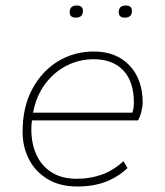

<svg xmlns="http://www.w3.org/2000/svg" viewBox="-20 -667 600 697"><path d="M260 10Q197 10 152.5 -17Q108 -44 85 -89Q62 -134 62 -188Q62 -279 97.5 -344.5Q133 -410 191.5 -445Q250 -480 320 -480Q402 -480 450 -429.5Q498 -379 498 -294Q498 -282 493.5 -263Q489 -244 481 -230H96Q91 -193 97 -155.5Q103 -118 122 -87Q141 -56 175 -37Q209 -18 260 -18Q308 -18 350.5 -33.5Q393 -49 428 -82L443 -57Q408 -24 363.5 -7Q319 10 260 10ZM100 -258H461Q466 -276 466 -294Q466 -371 427.5 -411.5Q389 -452 320 -452Q268 -452 222.5 -429Q177 -406 144.5 -363Q112 -320 100 -258ZM433 -603Q411 -603 411 -623Q411 -647 437 -647Q459 -647 459 -627Q459 -603 433 -603ZM255 -603Q233 -603 233 -623Q233 -647 259 -647Q281 -647 281 -627Q281 -603 255 -603Z"/></svg>

Font: Gantari Thin
Style: Italic
Weight: 100
Italic angle: -10°
Designer: Anugrah Pasau
Foundry: Lafontype
Version: Version 1.000; ttfautohint (v1.8.4.7-5d5b)